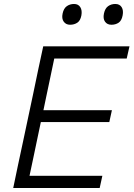

<svg xmlns="http://www.w3.org/2000/svg" viewBox="-20 -946 672 966"><path d="M46.5 0Q58.5 -59.5 70.5 -115Q82.5 -170.5 96.5 -236.5L146.5 -472Q160.5 -540.5 172.5 -596.8Q184.5 -653 197.5 -713H631.5L617.5 -651.5H253Q243.5 -606.5 234.2 -561.8Q225 -517 214 -466L198.5 -391.5H543L530 -332H185.5L167.5 -246.5Q157 -195.5 147.5 -151Q138 -106.5 128.5 -61.5H495L481.5 0ZM540.5 -821.5Q519.5 -821.5 508.5 -836.8Q497.5 -852 503 -878Q508.5 -904 524 -915Q539.5 -926 560 -926Q582 -926 592 -910Q602 -894 597 -868.5Q592 -842 576.8 -831.8Q561.5 -821.5 540.5 -821.5ZM332.5 -821.5Q312 -821.5 300.8 -836.8Q289.5 -852 295 -878Q300.5 -904 316.2 -915Q332 -926 352.5 -926Q374 -926 384 -910Q394 -894 389.5 -868.5Q384.5 -842 369 -831.8Q353.5 -821.5 332.5 -821.5Z"/></svg>

Font: Commissioner Light
Style: Italic
Weight: 300
Italic angle: -12°
Designer: Kostas Bartsokas
Foundry: Kostas Bartsokas
Version: Version 1.000; ttfautohint (v1.8.3)